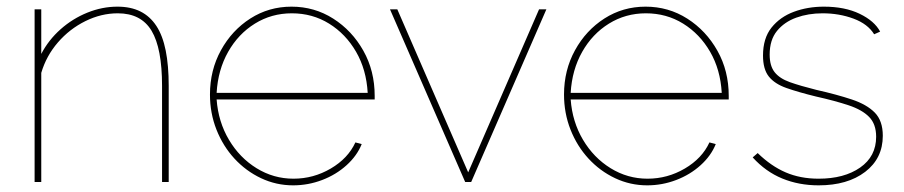

<svg xmlns="http://www.w3.org/2000/svg" viewBox="-20 -547 2716 577"><path d="M487 0H467V-289Q467 -402 435.5 -454.5Q404 -507 334 -507Q284 -507 236.5 -483.5Q189 -460 154 -419.5Q119 -379 104 -328V0H84V-519H104V-385Q126 -427 162 -459Q198 -491 242.5 -509Q287 -527 333 -527Q373 -527 402 -512.5Q431 -498 450 -469Q469 -440 478 -395Q487 -350 487 -289Z M861 10Q810 10 764.5 -11.5Q719 -33 684.5 -70.5Q650 -108 630.5 -157.5Q611 -207 611 -263Q611 -336 644 -396Q677 -456 732.5 -491.5Q788 -527 856 -527Q925 -527 981.5 -491Q1038 -455 1072 -394.5Q1106 -334 1106 -259Q1106 -256 1106 -253.5Q1106 -251 1106 -248H631Q636 -181 668 -127Q700 -73 751 -41.5Q802 -10 862 -10Q922 -10 974 -40.5Q1026 -71 1048 -119L1067 -114Q1053 -79 1021.5 -50.5Q990 -22 948 -6Q906 10 861 10ZM631 -268H1085Q1081 -338 1050 -391.5Q1019 -445 969 -476Q919 -507 857 -507Q796 -507 746 -476Q696 -445 665.5 -391Q635 -337 631 -268Z M1378 0 1152 -519H1174L1387 -29L1600 -519H1622L1396 0Z M1925 10Q1874 10 1828.5 -11.5Q1783 -33 1748.5 -70.5Q1714 -108 1694.5 -157.5Q1675 -207 1675 -263Q1675 -336 1708 -396Q1741 -456 1796.5 -491.5Q1852 -527 1920 -527Q1989 -527 2045.5 -491Q2102 -455 2136 -394.5Q2170 -334 2170 -259Q2170 -256 2170 -253.5Q2170 -251 2170 -248H1695Q1700 -181 1732 -127Q1764 -73 1815 -41.5Q1866 -10 1926 -10Q1986 -10 2038 -40.5Q2090 -71 2112 -119L2131 -114Q2117 -79 2085.5 -50.5Q2054 -22 2012 -6Q1970 10 1925 10ZM1695 -268H2149Q2145 -338 2114 -391.5Q2083 -445 2033 -476Q1983 -507 1921 -507Q1860 -507 1810 -476Q1760 -445 1729.5 -391Q1699 -337 1695 -268Z M2440 10Q2381 10 2331 -10.5Q2281 -31 2242 -74L2257 -87Q2297 -48 2341 -29Q2385 -10 2440 -10Q2517 -10 2565 -43.5Q2613 -77 2613 -136Q2613 -174 2592 -195.5Q2571 -217 2530.5 -230.5Q2490 -244 2432 -257Q2379 -270 2343.5 -282.5Q2308 -295 2290.5 -317Q2273 -339 2273 -380Q2273 -432 2298.5 -464Q2324 -496 2365.5 -511.5Q2407 -527 2456 -527Q2519 -527 2563.5 -505.5Q2608 -484 2625 -452L2607 -444Q2588 -475 2545 -491Q2502 -507 2452 -507Q2409 -507 2373 -494Q2337 -481 2315 -454Q2293 -427 2293 -383Q2293 -349 2308 -330Q2323 -311 2354 -300Q2385 -289 2433 -277Q2495 -263 2540 -248Q2585 -233 2609 -208.5Q2633 -184 2633 -139Q2633 -71 2580 -30.5Q2527 10 2440 10Z"/></svg>

Font: Raleway Thin Thin
Style: Regular
Weight: 250
Version: Version 4.026